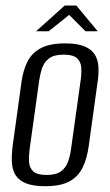

<svg xmlns="http://www.w3.org/2000/svg" viewBox="-20 -658 393 686"><path d="M141.3 7.3Q99.2 7.3 73.9 -2.6Q48.6 -12.5 36.4 -31.1Q24.3 -49.7 22.6 -76.6Q20.9 -103.6 25.4 -138L57.4 -369.4Q63.2 -407.7 78.1 -437.9Q93 -468 125 -485.5Q156.9 -503 213.3 -503Q255.3 -503 280.6 -492.8Q305.9 -482.6 317.8 -464.5Q329.6 -446.3 331.4 -422.2Q333.2 -398 329.3 -369.4L297.3 -138.2Q291.3 -92.4 275.5 -59.8Q259.7 -27.1 228.1 -9.9Q196.5 7.3 141.3 7.3ZM146.5 -32.9Q180.7 -32.9 198.2 -46Q215.8 -59.2 223.2 -80.5Q230.6 -101.7 233.7 -124.8L268.2 -371.6Q271.6 -395 270.4 -415.7Q269.3 -436.5 255.5 -449.7Q241.7 -462.8 207.5 -462.8Q173.3 -462.8 155.7 -449.7Q138.2 -436.5 130.9 -415.7Q123.7 -395 120.2 -371.6L85.8 -124.8Q82.7 -101.7 83.7 -80.5Q84.7 -59.2 98.5 -46Q112.3 -32.9 146.5 -32.9ZM109 -546.4 211.1 -638.2H252.8L329 -546.4H285.3L227.3 -604.8L154 -546.4Z"/></svg>

Font: Alumni Sans SC Thin
Style: Italic
Weight: 100
Italic angle: -8°
Designer: Robert E. Leuschke
Foundry: Robert E. Leuschke
Version: Version 1.016